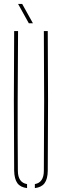

<svg xmlns="http://www.w3.org/2000/svg" viewBox="-20 -959 317 983"><path d="M52.5 -85Q49.5 -442.5 52.5 -800H72.5Q71 -621 70.5 -442.8Q70 -264.5 71.5 -85Q71.5 -24.5 118.5 -16.5V4Q84.5 0 69 -21.2Q53.5 -42.5 52.5 -85ZM158.5 4V-16.5Q204.5 -24.5 204.5 -85Q207.5 -442.5 204.5 -800H224.5Q227.5 -442.5 224.5 -85Q224 -42.5 208.2 -21.2Q192.5 0 158.5 4ZM127.5 -840 72.5 -939H93.5L148.5 -840Z"/></svg>

Font: Big Shoulders Stencil Display Thin
Style: Regular
Weight: 100
Designer: Patric King
Foundry: XO Type Co
Version: Version 1.000